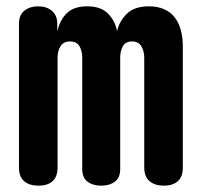

<svg xmlns="http://www.w3.org/2000/svg" viewBox="-20 -580 640 607"><path d="M102 7Q73 7 56.5 -7Q40 -21 40 -50V-505Q40 -533 57.5 -546.5Q75 -560 100 -560Q128 -560 144.5 -545.5Q161 -531 161 -505V-481Q170 -518 192 -539Q214 -560 256 -560Q300 -560 322.5 -536Q345 -512 350 -481Q357 -513 381 -536.5Q405 -560 451 -560Q478 -560 498.5 -551Q519 -542 532 -525.5Q545 -509 551.5 -485.5Q558 -462 558 -433V-50Q558 -21 542 -7Q526 7 498 7Q470 7 453 -7Q436 -21 436 -51V-398Q436 -418 427 -433.5Q418 -449 397 -449Q377 -449 368.5 -434Q360 -419 360 -398V-45Q360 -18 343 -5.5Q326 7 300 7Q274 7 257 -5.5Q240 -18 240 -45V-398Q240 -418 231.5 -433.5Q223 -449 201 -449Q181 -449 171.5 -434Q162 -419 162 -398V-51Q162 -21 146 -7Q130 7 102 7Z"/></svg>

Font: Maple Mono Normal NL
Style: Bold
Weight: 700
Monospace: yes
Designer: subframe7536
Version: Version 7.000